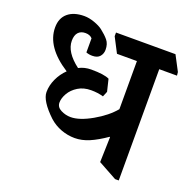

<svg xmlns="http://www.w3.org/2000/svg" viewBox="-129 -813 978 986"><g transform="rotate(20 359.5 -320.5)"><path d="M719 -562H622V46H602L500 -10L504 -147L502 -149Q453 -115 413 -98Q373 -81 334 -81Q296 -81 259.5 -94.5Q223 -108 194 -134Q118 -206 118 -254Q118 -290 134.5 -326Q151 -362 179 -389Q46 -474 46 -581Q46 -632 78.5 -659.5Q111 -687 168 -687Q194 -687 223.5 -676.5Q253 -666 270 -653Q297 -632 313 -612.5Q329 -593 329 -561Q329 -540 316 -524.5Q303 -509 275 -509Q256 -509 241 -515V-592Q228 -607 203 -607Q178 -607 164 -591.5Q150 -576 150 -546Q150 -484 228 -425Q258 -441 295 -441Q366 -441 394 -427L410 -361L398 -332Q368 -341 331 -341Q290 -341 260 -322.5Q230 -304 214.5 -277Q199 -250 199 -226Q199 -201 224.5 -188Q250 -175 278 -175Q326 -175 393.5 -213.5Q461 -252 500 -299V-562H391L349 -643V-663H674L717 -581Z"/></g></svg>

Font: Martel ExtraBold
Style: Regular
Weight: 800
Designer: Dan Reynolds
Foundry: Dan Reynolds
Version: Version 1.001; ttfautohint (v1.1) -l 5 -r 5 -G 72 -x 0 -D la